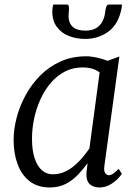

<svg xmlns="http://www.w3.org/2000/svg" viewBox="-20 -816 608 846"><path d="M440 -86Q436.5 -61.5 444 -52.8Q451.5 -44 459 -44Q469 -44 479 -51.2Q489 -58.5 503 -72L517 -50Q513.5 -44 500 -29.5Q486.5 -15 465.2 -2.5Q444 10 418 10Q391 10 375 -5Q359 -20 361 -56L366 -97Q347.5 -72 324.5 -47.2Q301.5 -22.5 270.8 -6.2Q240 10 199 10Q146 10 110.8 -17.2Q75.5 -44.5 57.8 -92Q40 -139.5 40 -200Q40 -246 53.2 -297Q66.5 -348 92.5 -396Q118.5 -444 157 -483Q195.5 -522 246.5 -545Q297.5 -568 360.5 -568Q381 -568 407 -562.2Q433 -556.5 454 -548L506 -567ZM419 -497Q403.5 -508.5 384.5 -513.8Q365.5 -519 344.5 -519Q301.5 -519 266.2 -500.8Q231 -482.5 204 -451Q177 -419.5 158.5 -379Q140 -338.5 130.5 -293.8Q121 -249 121 -205Q121 -153 132.8 -118Q144.5 -83 165 -65.5Q185.5 -48 212 -48Q241 -48 265.5 -59.2Q290 -70.5 310.2 -88.2Q330.5 -106 346.5 -125.5Q362.5 -145 374 -162ZM275 -796Q281 -796 282.5 -790.5Q284 -785 284 -777Q284 -770 283 -761Q282 -752 282 -745Q282 -715 300.2 -698Q318.5 -681 357 -681Q385 -681 403.2 -691.8Q421.5 -702.5 431.5 -721.8Q441.5 -741 444 -766.5Q445 -777 448.5 -786.5Q452 -796 460 -796H517Q517 -792.5 517 -789Q517 -785.5 516 -781.5Q503 -710.5 458.5 -677.5Q414 -644.5 355.5 -644.5Q317 -644.5 284 -657.2Q251 -670 230.8 -697Q210.5 -724 210.5 -765.5Q210.5 -773 211.5 -780.8Q212.5 -788.5 214.5 -796Z"/></svg>

Font: Merriweather Light
Style: Italic
Weight: 300
Italic angle: -7.8°
Designer: Eben Sorkin
Foundry: Eben Sorkin
Version: Version 2.101